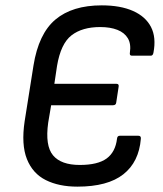

<svg xmlns="http://www.w3.org/2000/svg" viewBox="-20 -686 609 717"><path d="M269 11Q200 11 151 -13.5Q102 -38 80.5 -92Q59 -146 72 -233L105 -441Q124 -560 187 -613Q250 -666 360 -666Q430 -666 477 -645Q524 -624 544 -585Q564 -546 553 -489Q551 -478 543 -478H473Q463 -478 465 -489Q470 -522 457.5 -543Q445 -564 418.5 -574.5Q392 -585 354 -585Q287 -585 247 -554Q207 -523 193 -440L183 -373H415Q425 -373 423 -362L414 -303Q413 -293 402 -293H171L160 -228Q148 -142 178 -106Q208 -70 278 -70Q345 -70 378 -94Q411 -118 417 -168Q418 -179 427 -179H497Q507 -179 506 -168Q499 -81 440.5 -35Q382 11 269 11Z"/></svg>

Font: Sofia Sans Semi Condensed Medium
Style: Italic
Weight: 500
Italic angle: -9°
Version: Version 4.100